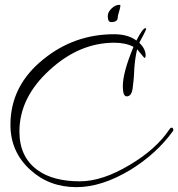

<svg xmlns="http://www.w3.org/2000/svg" viewBox="-20 -715 734 791"><path d="M295 56Q182 56 104 -16Q23 -90 23 -201Q23 -362 159 -471Q286 -574 450 -574Q507 -574 542 -548Q568 -599 579 -599Q582 -599 582 -596Q582 -592 570 -569Q566 -562 562 -554.5Q558 -547 554 -539Q580 -513 580 -487Q580 -478 575 -476L545 -512Q540 -492 536.5 -465.5Q533 -439 532 -406Q532 -399 530.5 -386.5Q529 -374 527 -355Q523 -318 502 -318Q486 -318 486 -359Q486 -417 530 -522Q498 -539 451 -539Q308 -539 186 -428Q60 -314 60 -173Q60 -68 135 -14Q199 32 309 32Q402 32 515 -36Q623 -100 678 -182Q682 -189 687 -189Q694 -189 694 -179Q694 -176 691 -173Q624 -81 517 -15Q399 56 295 56ZM438 -624Q424 -624 424 -649Q424 -665 439.5 -680Q455 -695 471 -695Q476 -695 476 -693Q476 -684 470.5 -667Q465 -650 465 -643Q465 -624 438 -624Z"/></svg>

Font: Shalimar
Style: Regular
Weight: 400
Designer: Robert E. Leuschke
Foundry: Robert E. Leuschke
Version: Version 1.010; ttfautohint (v1.8.3)